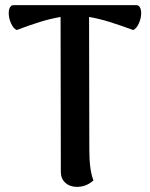

<svg xmlns="http://www.w3.org/2000/svg" viewBox="-20 -715 583 748"><path d="M530 -664Q530 -644 521 -624Q512 -604 499 -598Q447 -617 407 -629.5Q367 -642 327 -649L328 -131Q328 -53 344 -12Q316 13 280 13Q252 13 234.5 -3Q217 -19 217 -45L216 -649Q176 -642 135.5 -629.5Q95 -617 45 -598Q32 -604 23 -624Q14 -644 14 -664Q14 -678 19 -686.5Q24 -695 33 -695H511Q520 -695 525 -686.5Q530 -678 530 -664Z"/></svg>

Font: Arima Madurai
Style: Bold
Weight: 700
Designer: Joana Correia and Natanael Gama
Foundry: NDISCOVER
Version: Version 1.019